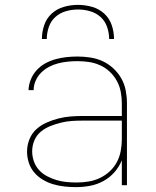

<svg xmlns="http://www.w3.org/2000/svg" viewBox="-20 -760 640 788"><path d="M292 8Q269 8 245.5 5.5Q222 3 199.5 -3.5Q177 -10 156.5 -22Q136 -34 121 -51.5Q106 -69 98.5 -91.5Q91 -114 91 -138Q91 -163 100.5 -187.5Q110 -212 128.5 -229Q147 -246 170.5 -256.5Q194 -267 219 -273.5Q244 -280 269.5 -282Q295 -284 320 -284H480V-336Q480 -360 475.5 -383.5Q471 -407 459.5 -428Q448 -449 430.5 -465.5Q413 -482 391 -492Q369 -502 345.5 -505.5Q322 -509 298 -509Q278 -509 258 -507Q238 -505 218.5 -500Q199 -495 181 -485.5Q163 -476 149 -462Q135 -448 126.5 -429Q118 -410 118 -390H97Q98 -413 106.5 -434Q115 -455 130.5 -472Q146 -489 166 -500Q186 -511 208 -517Q230 -523 252.5 -525.5Q275 -528 298 -528Q324 -528 350.5 -524Q377 -520 401 -509Q425 -498 445 -479.5Q465 -461 478 -438Q491 -415 496 -388.5Q501 -362 501 -336V0H480V-102Q469 -75 449.5 -53Q430 -31 404.5 -17Q379 -3 350 2.5Q321 8 292 8ZM295 -11Q319 -11 343.5 -15Q368 -19 390 -29.5Q412 -40 430 -56.5Q448 -73 459.5 -94.5Q471 -116 475.5 -140.5Q480 -165 480 -189V-265H320Q297 -265 274.5 -263.5Q252 -262 230 -256.5Q208 -251 186.5 -242.5Q165 -234 147.5 -219.5Q130 -205 121 -183.5Q112 -162 112 -139Q112 -118 119 -98Q126 -78 140 -62.5Q154 -47 173 -37Q192 -27 212 -21Q232 -15 253 -13Q274 -11 295 -11ZM152 -600Q152 -629 161.5 -657Q171 -685 192.5 -704.5Q214 -724 242.5 -732Q271 -740 300 -740Q329 -740 357.5 -732Q386 -724 407.5 -704.5Q429 -685 438.5 -657Q448 -629 448 -600H428Q428 -625 419.5 -649.5Q411 -674 392.5 -690.5Q374 -707 349.5 -714Q325 -721 300 -721Q275 -721 250.5 -714Q226 -707 207.5 -690.5Q189 -674 180.5 -649.5Q172 -625 172 -600Z"/></svg>

Font: Iosevka Aile Thin
Style: Regular
Weight: 100
Designer: Belleve Invis
Foundry: Belleve Invis
Version: Version 31.1.0; ttfautohint (v1.8.4)